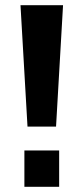

<svg xmlns="http://www.w3.org/2000/svg" viewBox="-20 -720 322 740"><path d="M74 0V-140H208V0ZM86 -232 59 -700H223L196 -232Z"/></svg>

Font: Tektur SemiBold
Style: Regular
Weight: 600
Designer: Adam Jagosz
Foundry: Adam Jagosz
Version: Version 1.005;gftools[0.9.30]